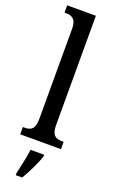

<svg xmlns="http://www.w3.org/2000/svg" viewBox="-185 -801 635 1063"><g transform="rotate(20 132.0 -269.5)"><path d="M12 0H252V-43H243C205 -43 181 -55 181 -117V-760H12V-717H22C50 -717 82 -708 82 -650V-117C82 -55 59 -43 22 -43H12ZM66 208V221H104C129 179 162 113 175 71V61H95C89 109 76 164 66 208Z"/></g></svg>

Font: Noto Serif Devanagari ExtraCondensed Medium
Style: Regular
Weight: 500
Width: 2
Designer: Universal Thirst, Indian Type Foundry and the Monotype Design Team
Foundry: Monotype Imaging Inc.
Version: Version 2.004